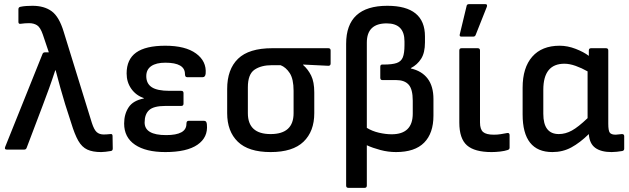

<svg xmlns="http://www.w3.org/2000/svg" viewBox="-20 -723 3041 928"><path d="M469 12Q428 12 402 0Q376 -12 358.5 -42.5Q341 -73 324 -129L295 -219Q283 -258 272 -297.5Q261 -337 249 -383H247Q232 -337 217 -295.5Q202 -254 186 -212L109 -9Q106 0 97 0H13Q0 0 5 -13L185 -461Q188 -470 197 -470H216L187 -556Q175 -591 159 -601Q143 -611 121 -611Q100 -611 80 -608Q69 -606 69 -617V-678Q69 -688 78 -690Q92 -693 107 -694Q122 -695 137 -695Q194 -695 230 -668.5Q266 -642 288 -569L424 -129Q435 -95 448 -84Q461 -73 481 -73Q488 -73 495.5 -73.5Q503 -74 513 -75Q524 -77 524 -66L525 -5Q525 6 515 7Q503 9 490.5 10.5Q478 12 469 12Z M779 12Q685 12 632.5 -23.5Q580 -59 580 -126Q580 -171 601.5 -204Q623 -237 675 -247V-249Q637 -262 614.5 -294Q592 -326 592 -368Q592 -436 638 -469Q684 -502 779 -502Q876 -502 927.5 -464.5Q979 -427 974 -367Q972 -350 960 -350H884Q874 -350 874 -365Q874 -420 779 -420Q735 -420 711 -403.5Q687 -387 687 -355Q687 -319 713.5 -301.5Q740 -284 799 -284H856Q867 -284 867 -273V-222Q867 -211 856 -211H780Q723 -211 701 -191Q679 -171 679 -131Q679 -70 783 -70Q881 -70 881 -124Q881 -139 891 -139H967Q979 -139 980 -121Q986 -59 934.5 -23.5Q883 12 779 12Z M1288 12Q1181 12 1129.5 -38Q1078 -88 1078 -176V-293Q1078 -388 1130.5 -439Q1183 -490 1296 -490H1567Q1578 -490 1578 -479V-416Q1578 -405 1567 -405L1445 -411V-409Q1469 -388 1484 -357.5Q1499 -327 1499 -276V-176Q1499 -88 1447 -38Q1395 12 1288 12ZM1288 -75Q1399 -75 1399 -176V-284Q1399 -341 1380.5 -369.5Q1362 -398 1336 -408H1295Q1242 -408 1210 -386Q1178 -364 1178 -301V-176Q1178 -75 1288 -75Z M1664 185Q1653 185 1653 174V-511Q1653 -695 1852 -695Q2034 -695 2034 -547V-518Q2034 -468 2015.5 -439Q1997 -410 1966 -394V-392Q2019 -380 2047 -343Q2075 -306 2075 -244V-164Q2075 -79 2030 -33.5Q1985 12 1894 12Q1856 12 1818.5 2Q1781 -8 1753 -21V174Q1753 185 1742 185ZM1753 -517V-105Q1779 -89 1811.5 -81.5Q1844 -74 1873 -74Q1975 -74 1975 -174V-236Q1975 -292 1955 -314Q1935 -336 1895 -336H1828Q1818 -336 1818 -347V-400Q1818 -411 1827 -411H1834Q1876 -411 1897.5 -418.5Q1919 -426 1927 -446Q1935 -466 1935 -505V-523Q1935 -610 1849 -610Q1753 -610 1753 -517Z M2356 12Q2274 12 2237 -20.5Q2200 -53 2200 -131V-479Q2200 -490 2211 -490H2289Q2300 -490 2300 -479V-131Q2300 -98 2315 -85Q2330 -72 2367 -72Q2385 -72 2400 -74.5Q2415 -77 2431 -80Q2443 -82 2443 -70V-9Q2443 -1 2434 2Q2419 7 2397.5 9.5Q2376 12 2356 12ZM2210 -546Q2200 -546 2202 -556L2235 -693Q2236 -703 2247 -703H2326Q2337 -703 2333 -690L2279 -554Q2276 -546 2267 -546Z M2650 12Q2506 12 2506 -170V-299Q2506 -396 2552.5 -449Q2599 -502 2685 -502Q2723 -502 2762 -487Q2801 -472 2826 -453V-479Q2826 -490 2837 -490H2909Q2920 -490 2920 -479V-125Q2920 -91 2927.5 -81.5Q2935 -72 2956 -72Q2963 -72 2971 -73.5Q2979 -75 2986 -75Q2997 -75 2997 -65V-4Q2997 5 2987 7Q2976 9 2961.5 10.5Q2947 12 2936 12Q2885 12 2857 -8.5Q2829 -29 2826 -75Q2783 -33 2741.5 -10.5Q2700 12 2650 12ZM2606 -173Q2606 -75 2681 -75Q2713 -75 2744 -92Q2775 -109 2820 -152V-378Q2792 -394 2762.5 -404.5Q2733 -415 2708 -415Q2606 -415 2606 -289Z"/></svg>

Font: Sofia Sans SemiBold
Style: Regular
Weight: 600
Designer: Botio Nikoltchev, Ani Petrova
Foundry: lettersoup
Version: Version 4.101; ttfautohint (v1.8.4.7-5d5b)